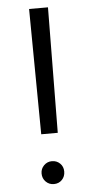

<svg xmlns="http://www.w3.org/2000/svg" viewBox="-54 -778 389 810"><g transform="rotate(-5 141.0 -372.5)"><path d="M101 -745H181L176 -214H106ZM141 -97Q161 -97 175 -83.5Q189 -70 189 -49Q189 -28 175.5 -14Q162 0 141 0Q121 0 107 -14Q93 -28 93 -49Q93 -69 107 -83Q121 -97 141 -97Z"/></g></svg>

Font: Eudoxus Sans
Style: Regular
Weight: 400
Designer: Stijn de Vries
Foundry: tokotype
Version: Version 2.005